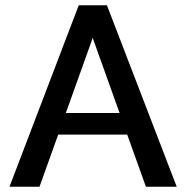

<svg xmlns="http://www.w3.org/2000/svg" viewBox="-20 -709 706 729"><path d="M534 0 463 -198H201L130 0H16L279 -689H386L651 0ZM230 -280H434L332 -565Z"/></svg>

Font: Martel Sans DemiBold
Style: Regular
Weight: 600
Designer: Dan Reynolds and Mathieu Réguer
Foundry: Dan Reynolds and Mathieu Réguer
Version: Version 1.001;PS 001.001;hotconv 1.0.70;makeotf.lib2.5.58329